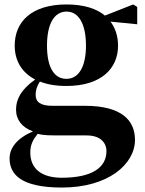

<svg xmlns="http://www.w3.org/2000/svg" viewBox="-20 -583 652 862"><path d="M278 -229C220 -229 191 -286 191 -378C191 -475 223 -531 279 -531C333 -531 366 -476 366 -378C366 -286 335 -229 278 -229ZM278 -197C435 -197 510 -276 510 -378C510 -420 498 -457 476 -486L596 -474V-552L578 -563L451 -513C414 -544 357 -563 279 -563C121 -563 46 -485 46 -378C46 -313 76 -258 138 -226C73 -180 52 -136 52 -91C52 -45 79 -11 128 7C57 37 23 81 23 128C23 199 73 259 258 259C466 259 586 154 586 45C586 -43 526 -108 361 -108H215C162 -108 140 -125 140 -157C140 -179 146 -196 159 -217C191 -204 231 -197 278 -197ZM149 18C176 25 204 25 258 25H369C436 25 458 63 458 95C458 170 392 215 257 215C169 215 116 176 116 102C116 66 128 45 149 18Z"/></svg>

Font: GenKiMin2 TW H
Style: Regular
Weight: 900
Version: Version 2.100;PS 2.1;hotconv 16.6.51;makeotf.lib2.5.65220 DE